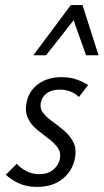

<svg xmlns="http://www.w3.org/2000/svg" viewBox="-20 -726 407 754"><path d="M126 8Q83 8 52 -7Q21 -22 3 -40L46 -83Q59 -67 82.5 -54.5Q106 -42 135 -42Q168 -42 189 -59.5Q210 -77 215 -102Q220 -128 206 -147Q192 -166 169 -183Q146 -200 123.5 -218.5Q101 -237 89 -263.5Q77 -290 85 -327Q95 -371 131.5 -397Q168 -423 222 -423Q256 -423 282 -413.5Q308 -404 326 -392L290 -345Q278 -358 258 -366Q238 -374 215 -374Q183 -374 164 -360Q145 -346 141 -325Q135 -301 149.5 -282.5Q164 -264 187.5 -247.5Q211 -231 234 -211Q257 -191 269.5 -164.5Q282 -138 273 -99Q263 -53 224.5 -22.5Q186 8 126 8ZM111 -509 258 -706H304L285 -667L161 -509ZM318 -509 262 -666 258 -706H304L367 -509Z"/></svg>

Font: Ysabeau Office
Style: Italic
Weight: 400
Italic angle: -12°
Designer: Christian Thalmann (Catharsis Fonts)
Version: Version 2.001;gftools[0.9.30]; featfreeze: tnum,lnum,ss02